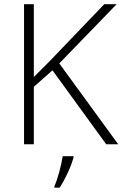

<svg xmlns="http://www.w3.org/2000/svg" viewBox="-20 -683 580 909"><path d="M539.6 0H482.9L228.5 -350.1L140.1 -272V0H93.8V-663.1H140.1V-318.4L213.4 -391.6L473.6 -663.1H532.2L260.7 -382.8ZM237.8 197.8Q249 173.3 260.3 132.1Q271.5 90.8 276.9 56.6H328.1V63Q317.4 100.1 299.1 138.9Q280.8 177.7 262.2 205.6H237.8Z"/></svg>

Font: Bpm'online Open Sans Light
Style: Regular
Weight: 300
Foundry: Ascender Corporation
Version: Version 1.10